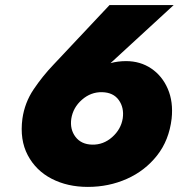

<svg xmlns="http://www.w3.org/2000/svg" viewBox="-20 -716 718 754"><path d="M410 -696 190 -462Q147 -417 112 -365Q77 -313 68 -250Q57 -167 89 -106.5Q121 -46 183 -14Q245 18 325 18Q407 18 478 -13.5Q549 -45 596.5 -105Q644 -165 654 -250Q661 -316 639 -367Q617 -418 574 -447Q531 -476 475 -476Q459 -476 443.5 -474Q428 -472 414 -468L662 -696ZM260 -250Q267 -294 302 -324.5Q337 -355 381 -354Q425 -353 446.5 -323Q468 -293 462 -251Q455 -208 420.5 -177.5Q386 -147 342 -148Q299 -149 276.5 -178.5Q254 -208 260 -250Z"/></svg>

Font: Jost* 800 Heavy Italic
Style: Italic
Weight: 800
Italic angle: -10°
Version: Version 3.200; ttfautohint (v0.97) -l 8 -r 50 -G 200 -x 14 -